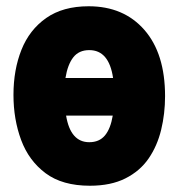

<svg xmlns="http://www.w3.org/2000/svg" viewBox="-20 -583 570 613"><path d="M267 10Q179 10 125.5 -30Q72 -70 47.5 -136Q23 -202 23 -280Q23 -360 48.5 -424Q74 -488 127.5 -525.5Q181 -563 263 -563Q375 -563 441 -487.5Q507 -412 507 -276Q507 -220 494.5 -168.5Q482 -117 454.5 -77Q427 -37 380.5 -13.5Q334 10 267 10ZM265 -423Q232 -423 214 -400Q196 -377 189 -334H341Q328 -423 265 -423ZM265 -129Q297 -129 315 -150.5Q333 -172 340 -214H191Q205 -129 265 -129Z"/></svg>

Font: Noto Sans Mono Condensed Black
Style: Regular
Weight: 900
Width: 3
Designer: Monotype Design Team
Foundry: Monotype Imaging Inc.
Version: Version 2.014